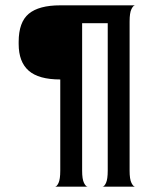

<svg xmlns="http://www.w3.org/2000/svg" viewBox="-20 -620 577 720"><path d="M186 80Q193 80 199.5 66Q206 52 206 20V-322Q125 -322 87.5 -355Q50 -388 50 -455V-463Q50 -537 88 -568.5Q126 -600 206 -600H487Q480 -600 473 -586Q466 -572 466 -539V20Q466 52 473 66Q480 80 487 80H364Q371 80 377.5 66Q384 52 384 20V-533H288V20Q288 52 295 66Q302 80 309 80Z"/></svg>

Font: Red Rose Medium
Style: Regular
Weight: 500
Designer: Jaikishan Patel
Version: Version 2.000